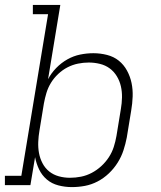

<svg xmlns="http://www.w3.org/2000/svg" viewBox="-35 -755 655 783"><path d="M258 8Q230 8 203 1Q176 -6 156 -23Q136 -40 124.5 -64Q113 -88 108 -114L89 0H-15V-38H52L161 -697H99V-735H211L161 -432Q174 -457 194.5 -478Q215 -499 240 -513Q265 -527 292 -532.5Q319 -538 346 -538Q346 -538 346 -538Q346 -538 346 -538Q374 -538 401.5 -531Q429 -524 449.5 -507.5Q470 -491 483 -467Q496 -443 501.5 -416.5Q507 -390 506 -361.5Q505 -333 500 -304L482 -194Q477 -168 468.5 -142Q460 -116 445 -92Q430 -68 409 -48Q388 -28 363 -15Q338 -2 311.5 3Q285 8 258 8ZM250 -30Q273 -30 295.5 -34.5Q318 -39 339 -50Q360 -61 378 -77.5Q396 -94 409 -114Q422 -134 429 -156Q436 -178 440 -201L458 -311Q462 -334 462.5 -357.5Q463 -381 458 -403Q453 -425 441.5 -444Q430 -463 412.5 -476Q395 -489 372.5 -494.5Q350 -500 327 -500Q305 -500 283 -495.5Q261 -491 240.5 -480.5Q220 -470 202.5 -453.5Q185 -437 173 -417.5Q161 -398 154.5 -376.5Q148 -355 144 -333L126 -223Q122 -200 121 -176.5Q120 -153 124 -131Q128 -109 138.5 -89Q149 -69 166 -55.5Q183 -42 205 -36Q227 -30 250 -30Z"/></svg>

Font: Iosevka Curly Slab XLtExObl
Style: Regular
Weight: 200
Width: 7
Italic angle: -9°
Monospace: yes
Designer: Belleve Invis
Foundry: Belleve Invis
Version: Version 11.0.0; ttfautohint (v1.8.3)